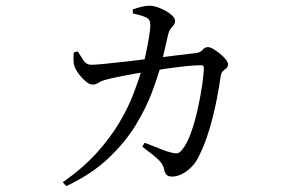

<svg xmlns="http://www.w3.org/2000/svg" viewBox="-20 -583 1040 663"><path d="M438.4 -550.5Q450.3 -554.8 466.9 -559.1Q483.5 -563.3 496.4 -563.3Q509.3 -563.3 524.1 -558.1Q538.9 -552.9 552.9 -545Q566.9 -537.1 575.7 -528.3Q584.5 -519.4 584.5 -511.6Q584.5 -502.1 579.9 -496.6Q575.4 -491.1 569.7 -484.1Q563.9 -477.2 560.3 -462.6Q557.3 -449.4 552.8 -429.8Q548.3 -410.2 543.4 -389.2Q538.5 -368.2 534 -350.8Q524.2 -316.5 504.7 -264.2Q485.2 -211.8 449.7 -152.8Q414.2 -93.8 355.8 -37.9Q297.4 18.1 208.7 59.6L196.9 46.3Q266.4 -2.5 313.7 -54.8Q360.9 -107.1 391.6 -158.8Q422.3 -210.5 441.2 -259.9Q460 -309.2 472.1 -351.1Q477.9 -369.4 483.9 -398.5Q490 -427.6 494.6 -455.1Q499.2 -482.7 499.2 -496.7Q499.2 -516.7 484.4 -522.8Q474.4 -527.5 461.9 -530.9Q449.3 -534.4 438.6 -536.6ZM471.4 -76.6 479.6 -90.1Q507.2 -79.5 532.7 -69.2Q558.2 -59 571.1 -56.1Q585.8 -52.3 593.2 -54Q600.6 -55.6 608.4 -65.4Q626.4 -87 640.2 -126.5Q654.1 -166 663.7 -210.6Q673.3 -255.2 678.6 -292.9Q683.9 -330.6 683.9 -348.6Q683.9 -357.8 675.1 -357.8Q653.3 -357.8 620.3 -354.3Q587.4 -350.8 554.8 -346.1Q522.2 -341.4 498.5 -337.2Q478.1 -334.4 447 -328.9Q416 -323.4 387.8 -317.6Q359.6 -311.8 346.4 -308Q329.4 -303.6 320.3 -297.3Q311.2 -290.9 298.9 -290.9Q289.1 -290.9 276.3 -301.7Q263.5 -312.4 253 -326.4Q242.4 -340.4 238.6 -350Q234 -362.3 233.8 -375.2Q233.6 -388.1 234.6 -402L248.5 -405.6Q258.4 -389 268.3 -374.1Q278.2 -359.3 295.6 -359.3Q308.4 -359.3 340.9 -362.5Q373.4 -365.7 417.4 -370.7Q461.4 -375.8 507.4 -381.5Q553.5 -387.2 593.1 -392.2Q632.8 -397.2 656.9 -399.8Q672.3 -401.8 679.8 -411.1Q687.3 -420.3 698.3 -420.3Q705.4 -420.3 716.5 -413.8Q727.6 -407.2 739.6 -397.6Q751.6 -387.9 759.4 -378Q767.3 -368.1 767.3 -360.8Q767.3 -352 761.8 -347.8Q756.4 -343.5 750.5 -338.1Q744.5 -332.6 742.3 -321.2Q737.1 -285.5 730.2 -248.7Q723.2 -211.9 714 -175.6Q704.8 -139.2 692.6 -104.5Q680.5 -69.8 664.1 -38.2Q654.7 -19.7 639.4 -4.7Q624.1 10.3 607.3 18.5Q590.4 26.7 574.4 26.7Q561.3 26.7 555.3 20.7Q549.2 14.6 546.2 -0.1Q543.2 -13.9 533.9 -24.3Q524.6 -34.7 509.6 -47Q494.5 -59.3 471.4 -76.6Z"/></svg>

Font: Noto Serif SC
Style: Regular
Weight: 200
Designer: Ryoko NISHIZUKA 西塚涼子 (kana & ideographs); Frank Grießhammer (Latin, Greek & Cyrillic); Wenlong ZHANG 张文龙 (bopomofo); San
Foundry: Adobe
Version: Version 2.001;hotconv 1.1.0;makeotfexe 2.6.0